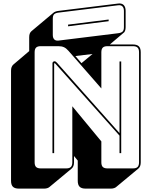

<svg xmlns="http://www.w3.org/2000/svg" viewBox="-20 -992 893 1131"><path d="M674 -796Q693 -798 701.5 -805.5Q710 -813 710 -832V-928Q710 -945 701.5 -954Q693 -963 676 -961L327 -918Q308 -916 299.5 -908.5Q291 -901 291 -882V-786Q291 -769 299.5 -760Q308 -751 325 -753ZM381 -847 620 -877V-867L381 -837ZM460 -620 525 -674 424 -662ZM316 -622 684 -208V-630H694V-90H684V-193L306 -617Q305 -618 303.5 -619Q302 -620 301 -620Q300 -620 299.5 -619Q299 -618 299 -617V-90H289V-619Q289 -625 293 -628Q297 -631 301 -631Q305 -631 308 -629Q311 -627 316 -622ZM370 0Q389 0 397.5 -8.5Q406 -17 406 -36V-366L577 -159V-36Q577 -17 585.5 -8.5Q594 0 613 0H763Q782 0 790.5 -8.5Q799 -17 799 -36V-684Q799 -703 790.5 -711.5Q782 -720 763 -720H613Q594 -720 585.5 -711.5Q577 -703 577 -684V-471L383 -693Q370 -708 356.5 -714Q343 -720 324 -720H220Q201 -720 192.5 -711.5Q184 -703 184 -684V-36Q184 -17 192.5 -8.5Q201 0 220 0ZM272 109Q268 113 259.5 116Q251 119 241 119H91Q67 119 56 108Q45 97 45 73V-575Q45 -588 48.5 -597Q52 -606 59 -612L152 -691V-773Q152 -786 155.5 -794.5Q159 -803 165 -808L295 -917Q299 -921 307.5 -924Q316 -927 326 -928L675 -971Q697 -974 708.5 -962.5Q720 -951 720 -928V-832Q720 -819 716.5 -810Q713 -801 706 -797L627 -730H763Q787 -730 798 -719Q809 -708 809 -684V-36Q809 -23 805.5 -14Q802 -5 795 1L665 109Q661 113 652.5 116Q644 119 634 119H484Q460 119 449 108Q438 97 438 73V-46L416 -73V-36Q416 -23 412.5 -14Q409 -5 402 1Z"/></svg>

Font: Bungee Shade
Style: Regular
Weight: 400
Designer: David Jonathan Ross
Foundry: David Jonathan Ross
Version: Version 1.000;PS 1.0;hotconv 1.0.72;makeotf.lib2.5.5900